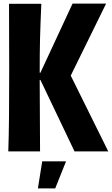

<svg xmlns="http://www.w3.org/2000/svg" viewBox="-20 -839 620 1064"><path d="M30 -818C30 -694 31 -639 31 -457C31 -250 30 -117 26 0H202C201 -141 200 -297 200 -396H204L393 0H580L372 -420L568 -819H382L204 -436H200C200 -589 202 -657 209 -818ZM214 55 190 205H286L346 55Z"/></svg>

Font: Ranchers
Style: Regular
Weight: 400
Designer: Pablo Impallari, Brenda Gallo
Foundry: Pablo Impallari, Brenda Gallo
Version: Version 1.000